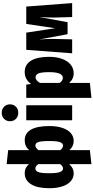

<svg xmlns="http://www.w3.org/2000/svg" viewBox="554 -1412 1082 2230"><g transform="rotate(-90 1095.0 -297.0)"><path d="M746 -266Q746 -177 724.5 -113Q703 -49 664 -15.5Q625 18 573 18Q511 18 466 -32V206L304 224V-35Q259 18 197 18Q145 18 106 -15.5Q67 -49 45.5 -113Q24 -177 24 -266Q24 -403 70 -477Q116 -551 200 -551Q231 -551 256.5 -539Q282 -527 304 -501V-761L466 -743V-498Q509 -551 579 -551Q663 -551 704.5 -478Q746 -405 746 -266ZM304 -140V-393Q292 -410 280 -418.5Q268 -427 253 -427Q224 -427 211 -392Q198 -357 198 -266Q198 -177 212 -141.5Q226 -106 253 -106Q281 -106 304 -140ZM572 -266Q572 -358 560 -392.5Q548 -427 521 -427Q506 -427 493 -418Q480 -409 466 -390V-139Q489 -106 519 -106Q546 -106 559 -141Q572 -176 572 -266Z M987 -533V0H813V-533ZM998 -722Q998 -680 970.5 -653Q943 -626 900 -626Q857 -626 829.5 -653Q802 -680 802 -722Q802 -763 829.5 -790.5Q857 -818 900 -818Q943 -818 970.5 -790.5Q998 -763 998 -722Z M1550 -268Q1550 -183 1526.5 -118Q1503 -53 1459.5 -17.5Q1416 18 1359 18Q1292 18 1247 -35V206L1073 224V-533H1228L1234 -477Q1288 -551 1373 -551Q1461 -551 1505.5 -477.5Q1550 -404 1550 -268ZM1372 -266Q1372 -359 1357 -392Q1342 -425 1313 -425Q1275 -425 1247 -373V-146Q1272 -108 1305 -108Q1372 -108 1372 -266Z M2174 0H2012L2007 -176L2006 -220Q2006 -277 2013 -384L1952 -53H1813L1751 -384Q1758 -306 1758 -228Q1758 -194 1757 -176L1753 0H1591L1631 -533H1831L1882 -198L1932 -533H2134Z"/></g></svg>

Font: Fira Sans Condensed ExtraBold
Style: Regular
Weight: 800
Width: 3
Designer: Carrois Corporate & Edenspiekermann AG
Foundry: Carrois Corporate GbR & Edenspiekermann AG
Version: Version 4.203